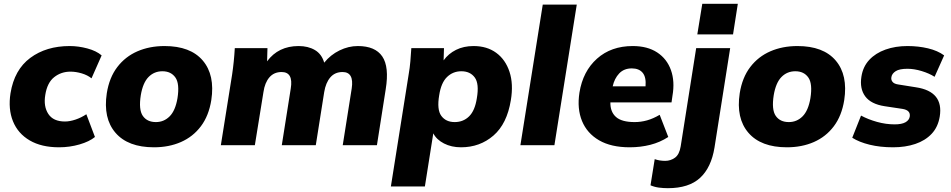

<svg xmlns="http://www.w3.org/2000/svg" viewBox="-20 -760 4980 1005"><path d="M289 11Q197 11 135.5 -25Q74 -61 48 -125Q22 -189 35 -272Q55 -395 138.5 -457Q222 -519 345 -519Q390 -519 437 -506.5Q484 -494 512 -470L459 -350Q438 -367 407.5 -376Q377 -385 349 -385Q300 -385 263.5 -356Q227 -327 217 -263Q207 -203 233 -163.5Q259 -124 320 -124Q345 -124 375 -134Q405 -144 432 -162L477 -43Q448 -19 396.5 -4Q345 11 289 11Z M786 11Q650 11 584.5 -65Q519 -141 539 -272Q552 -354 594 -409Q636 -464 699.5 -491.5Q763 -519 841 -519Q977 -519 1041.5 -443Q1106 -367 1086 -236Q1073 -154 1031.5 -99Q990 -44 927 -16.5Q864 11 786 11ZM796 -121Q838 -121 868 -151Q898 -181 909 -246Q921 -322 898 -354.5Q875 -387 830 -387Q787 -387 757.5 -357Q728 -327 717 -262Q705 -186 727.5 -153.5Q750 -121 796 -121Z M1136 0 1195 -370Q1205 -437 1209 -508H1380L1378 -439Q1437 -519 1543 -519Q1593 -519 1628.5 -498Q1664 -477 1677 -432Q1710 -473 1757 -496Q1804 -519 1853 -519Q1944 -519 1981 -464.5Q2018 -410 1999 -293L1953 0H1774L1821 -297Q1834 -383 1773 -383Q1733 -383 1709 -355Q1685 -327 1677 -278L1633 0H1455L1502 -297Q1516 -383 1454 -383Q1414 -383 1390 -355Q1366 -327 1359 -278L1314 0Z M2026 216 2119 -370Q2125 -404 2128 -439Q2131 -474 2133 -508H2304L2302 -444Q2327 -479 2367 -499Q2407 -519 2459 -519Q2529 -519 2577.5 -483.5Q2626 -448 2647 -384Q2668 -320 2654 -236Q2634 -112 2563 -50.5Q2492 11 2393 11Q2343 11 2304 -9Q2265 -29 2248 -62L2204 216ZM2360 -121Q2405 -121 2435.5 -151Q2466 -181 2476 -246Q2489 -322 2465 -354.5Q2441 -387 2395 -387Q2351 -387 2320 -357Q2289 -327 2279 -262Q2266 -186 2290 -153.5Q2314 -121 2360 -121Z M2704 0 2821 -736H2999L2882 0Z M3276 11Q3179 11 3116 -25.5Q3053 -62 3026.5 -126.5Q3000 -191 3013 -275Q3031 -387 3105 -453Q3179 -519 3292 -519Q3369 -519 3420 -485.5Q3471 -452 3492 -393Q3513 -334 3500 -259L3495 -224H3175Q3174 -175 3204 -148Q3234 -121 3302 -121Q3335 -121 3367 -130Q3399 -139 3433 -159L3478 -43Q3435 -15 3384 -2Q3333 11 3276 11ZM3287 -402Q3246 -402 3221 -375.5Q3196 -349 3187 -308H3359Q3363 -356 3344 -379Q3325 -402 3287 -402Z M3630 -580 3656 -740H3842L3817 -580ZM3476 225Q3452 225 3429 222Q3406 219 3385 210L3407 73Q3432 82 3462 82Q3490 82 3513 65.5Q3536 49 3543 6L3624 -508H3802L3720 12Q3703 117 3644.5 171Q3586 225 3476 225Z M4099 11Q3963 11 3897.5 -65Q3832 -141 3852 -272Q3865 -354 3907 -409Q3949 -464 4012.5 -491.5Q4076 -519 4154 -519Q4290 -519 4354.5 -443Q4419 -367 4399 -236Q4386 -154 4344.5 -99Q4303 -44 4240 -16.5Q4177 11 4099 11ZM4109 -121Q4151 -121 4181 -151Q4211 -181 4222 -246Q4234 -322 4211 -354.5Q4188 -387 4143 -387Q4100 -387 4070.5 -357Q4041 -327 4030 -262Q4018 -186 4040.5 -153.5Q4063 -121 4109 -121Z M4655 11Q4587 11 4532 -2.5Q4477 -16 4441 -39L4487 -155Q4524 -135 4570.5 -122Q4617 -109 4663 -109Q4700 -109 4719.5 -120Q4739 -131 4742 -150Q4747 -183 4704 -190L4611 -204Q4539 -215 4509 -255.5Q4479 -296 4489 -359Q4497 -411 4530 -446.5Q4563 -482 4615 -500.5Q4667 -519 4730 -519Q4787 -519 4837.5 -507Q4888 -495 4922 -470L4872 -358Q4844 -376 4804.5 -388Q4765 -400 4730 -400Q4688 -400 4668.5 -387.5Q4649 -375 4646 -357Q4643 -343 4651.5 -332Q4660 -321 4681 -318L4775 -303Q4920 -281 4899 -150Q4890 -95 4856.5 -59.5Q4823 -24 4771 -6.5Q4719 11 4655 11Z"/></svg>

Font: Mulish Black
Style: Italic
Weight: 900
Italic angle: -9°
Designer: Vernon Adams
Foundry: Vernon Adams
Version: Version 3.603; ttfautohint (v1.8.3)